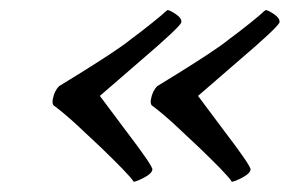

<svg xmlns="http://www.w3.org/2000/svg" viewBox="-20 -433 576 382"><path d="M246.1 -71.3Q241.2 -79.1 223.1 -97.7Q205.1 -116.2 181.2 -139.2Q157.2 -162.1 132.8 -184.6Q108.4 -207 88.9 -221.7Q83 -224.6 85 -235.4Q87.9 -252 97.7 -261.7Q117.2 -273.4 144.5 -290.5Q171.9 -307.6 198.7 -325.2Q225.6 -342.8 241.2 -355.5Q259.8 -369.1 281.7 -386.7Q303.7 -404.3 309.6 -410.2L313.5 -413.1Q319.3 -412.1 330.6 -404.3Q341.8 -396.5 340.8 -388.7Q338.9 -379.9 258.8 -311.5L178.7 -242.2L230.5 -172.9Q284.2 -102.5 283.2 -95.7Q282.2 -87.9 267.6 -80.1Q252.9 -72.3 246.1 -71.3ZM441.4 -71.3Q436.5 -79.1 418.5 -97.7Q400.4 -116.2 376.5 -139.2Q352.5 -162.1 328.1 -184.6Q303.7 -207 284.2 -221.7Q278.3 -224.6 280.3 -235.4Q283.2 -252 293 -261.7Q312.5 -273.4 339.8 -290.5Q367.2 -307.6 394 -325.2Q420.9 -342.8 436.5 -355.5Q455.1 -369.1 477.1 -386.7Q499 -404.3 504.9 -410.2L508.8 -413.1Q514.6 -412.1 525.9 -404.3Q537.1 -396.5 536.1 -388.7Q534.2 -379.9 454.1 -311.5L374 -242.2L425.8 -172.9Q479.5 -102.5 478.5 -95.7Q477.5 -87.9 462.9 -80.1Q448.2 -72.3 441.4 -71.3Z"/></svg>

Font: Crimson Text
Style: Bold Italic
Weight: 700
Italic angle: -11°
Designer: Sebastian Kosch
Foundry: Sebastian Kosch
Version: Version 1.100; ttfautohint (v1.8.4)